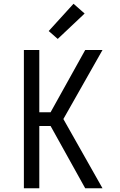

<svg xmlns="http://www.w3.org/2000/svg" viewBox="-20 -1001 640 1021"><path d="M433 0 249 -331H189V0H107V-735H189V-404H249L433 -735H525L317 -368L525 0ZM287 -794 239 -836 371 -981 430 -929Z"/></svg>

Font: Iosevka Extended
Style: Regular
Weight: 400
Width: 7
Monospace: yes
Designer: Belleve Invis
Foundry: Belleve Invis
Version: Version 32.5.0; ttfautohint (v1.8.4)